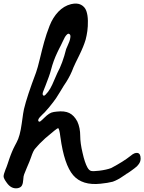

<svg xmlns="http://www.w3.org/2000/svg" viewBox="-84 -1017 800 1065"><path d="M641 -153Q663 -172 679.5 -168.5Q696 -165 696 -137Q696 -129 693.5 -121.5Q691 -114 686 -107Q681 -100 675.5 -94.5Q670 -89 661.5 -83Q653 -77 648 -73Q643 -69 634 -63Q625 -57 622 -55Q621 -55 619 -54Q617 -53 617 -52Q614 -50 609 -46.5Q604 -43 602 -42Q568 -18 541 -9Q514 -2 474 2Q372 13 322 -45Q272 -103 251 -257Q245 -306 238 -306Q232 -306 167 -250Q130 -216 114 -196Q106 -188 100 -175Q94 -162 88 -144Q82 -126 79 -120Q76 -113 65 -87L50 -50Q46 -41 45 -20.5Q44 0 37.5 12Q31 24 13 27Q-22 32 -47 -4Q-63 -26 -64 -37Q-65 -48 -53 -78Q-50 -84 -48 -90Q-46 -95 -41.5 -108.5Q-37 -122 -35.5 -126.5Q-34 -131 -30 -142.5Q-26 -154 -23.5 -160Q-21 -166 -17 -176Q-13 -186 -9.5 -193Q-6 -200 -1.5 -209Q3 -218 8 -227Q27 -261 36.5 -331.5Q46 -402 49 -412Q66 -483 116 -615Q125 -640 137 -690.5Q149 -741 161 -784.5Q173 -828 191 -874Q209 -920 239.5 -952Q270 -984 310 -994Q344 -1002 365.5 -990.5Q387 -979 395 -956Q403 -933 403.5 -901.5Q404 -870 400.5 -845Q397 -820 391 -797Q380 -760 356 -711Q332 -663 323 -642Q309 -603 284 -563Q272 -546 248.5 -506.5Q225 -467 210 -449Q189 -421 164 -394Q161 -391 152 -382.5Q143 -374 136.5 -366.5Q130 -359 128 -352Q127 -349 129.5 -345Q132 -341 135 -342Q137 -342 140 -344Q148 -350 162 -364Q176 -378 188.5 -386Q201 -394 215 -396Q223 -397 231 -398Q274 -403 300.5 -390Q327 -377 345 -343Q361 -308 361 -263Q361 -223 374 -169Q386 -115 401 -88Q410 -72 421 -69Q432 -66 466 -70Q507 -75 533 -85Q601 -121 641 -153ZM253 -764Q251 -760 247 -752.5Q243 -745 240 -738.5Q237 -732 234 -726Q212 -680 199 -630Q194 -611 187 -591.5Q180 -572 169.5 -545Q159 -518 155 -508Q149 -492 157 -487Q161 -484 168 -491Q184 -507 195 -526.5Q206 -546 216.5 -572Q227 -598 234 -612Q263 -665 283 -745Q285 -750 291 -763.5Q297 -777 301 -787.5Q305 -798 306.5 -811Q308 -824 301 -828Q294 -834 284 -822Q276 -814 263 -785Q259 -775 253 -764ZM136 -342Z"/></svg>

Font: Beth Ellen
Style: Regular
Weight: 400
Designer: Alyson Diaz
Version: Version 2.000